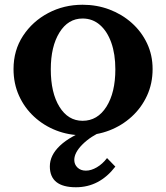

<svg xmlns="http://www.w3.org/2000/svg" viewBox="-20 -560 700 809"><path d="M328 -540Q388 -540 441 -520Q494 -500 535 -463.5Q576 -427 599.5 -377.5Q623 -328 623 -269Q623 -208 599.5 -157Q576 -106 535 -68.5Q494 -31 441 -10.5Q388 10 328 10Q269 10 216.5 -10.5Q164 -31 123.5 -68.5Q83 -106 60 -157Q37 -208 37 -269Q37 -348 77 -409Q117 -470 183 -505Q249 -540 328 -540ZM328 -482Q267 -482 230.5 -423Q194 -364 194 -268Q194 -169 230.5 -110Q267 -51 328 -51Q391 -51 428.5 -110.5Q466 -170 466 -268Q466 -332 449 -380Q432 -428 401 -455Q370 -482 328 -482ZM431 106 466 142Q399 229 300 229Q190 229 190 141Q190 94 233 53.5Q276 13 355 -15H417V-10Q362 14 327.5 48.5Q293 83 293 114Q293 133 306.5 146Q320 159 342 159Q364 159 388 145Q412 131 431 106Z"/></svg>

Font: Libre Baskerville
Style: Bold
Weight: 700
Designer: Pablo Impallari, Rodrigo Fuenzalida
Foundry: Pablo Impallari, Rodrigo Fuenzalida
Version: Version 1.051; ttfautohint (v1.8.4.7-5d5b)